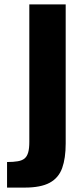

<svg xmlns="http://www.w3.org/2000/svg" viewBox="-20 -830 379 871"><path d="M12 21V-95Q41 -95 61 -98.5Q81 -102 92 -111.5Q103 -121 108 -139Q113 -157 113 -186V-810H278V-179Q278 -112 262 -67.5Q246 -23 205.5 -1Q165 21 92 21Z"/></svg>

Font: Oswald SemiBold
Style: Regular
Weight: 600
Designer: Vernon Adams
Foundry: Vernon Adams
Version: Version 4.100; ttfautohint (v1.8.1.43-b0c9)